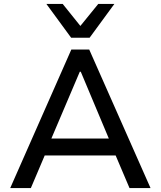

<svg xmlns="http://www.w3.org/2000/svg" viewBox="-20 -957 817 977"><path d="M32 0 343 -705H434L746 0H639L554 -200L602 -166H175L222 -200L137 0ZM386 -592 232 -230 208 -252H569L543 -230L391 -592ZM342 -765 216 -937H299L389 -825L480 -937H562L436 -765Z"/></svg>

Font: Nunito Sans 7pt Medium
Style: Regular
Weight: 500
Designer: Vernon Adams
Foundry: Vernon Adams
Version: Version 3.101;gftools[0.9.27]